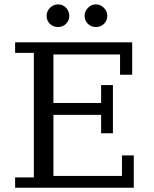

<svg xmlns="http://www.w3.org/2000/svg" viewBox="-20 -882 723 902"><path d="M51 0V-48.5H139V-633.5H51V-683H601V-531H544V-626H231V-398H455V-482.5H510.5V-256H455V-342.5H231V-55.5H553V-152H608.5V0ZM253 -861.5Q275 -861.5 290.2 -845.5Q305.5 -829.5 305.5 -807.5Q305.5 -785.5 290.2 -770.2Q275 -755 253 -755Q229.5 -755 214.2 -770.2Q199 -785.5 199 -807.5Q199 -829.5 215 -845.5Q231 -861.5 253 -861.5ZM430 -861.5Q452 -861.5 468 -845.5Q484 -829.5 484 -807.5Q484 -785.5 468.8 -770.2Q453.5 -755 430 -755Q408 -755 392.8 -770.2Q377.5 -785.5 377.5 -807.5Q377.5 -829.5 393.5 -845.5Q409.5 -861.5 430 -861.5Z"/></svg>

Font: MM Phetkon
Style: Regular
Weight: 400
Designer: Khon Soe Zaw Thu
Version: Version 1.00 July 15, 2016, initial release